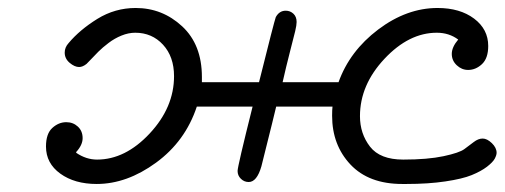

<svg xmlns="http://www.w3.org/2000/svg" viewBox="-20 -456 1264 481"><path d="M95.2 -88.9Q95.2 -121.1 111.1 -135.5Q127 -149.9 146 -149.9Q163.1 -149.9 175 -138.9Q187 -127.9 187 -109.9Q187 -92.8 170.9 -75.2V-73.2Q195.8 -56.2 223.1 -56.2Q293.9 -56.2 355 -121.6Q416 -187 416 -265.1Q416 -314 388.4 -344Q360.8 -374 318.8 -374Q301.8 -374 284.4 -366.9Q267.1 -359.9 252 -348.4Q236.8 -336.9 226.3 -326.4Q215.8 -315.9 207 -306.4Q198.2 -296.9 196.8 -295.9Q187 -288.1 178.2 -288.1Q167 -288.1 154.5 -298.6Q142.1 -309.1 142.1 -324.2Q142.1 -337.4 151.9 -348.1Q179.7 -381.3 223.9 -408.7Q268.1 -436 319.8 -436Q386.7 -436 436.3 -390.1Q485.8 -344.2 485.8 -263.2V-250H628.9Q667 -402.8 670.9 -413.1Q679.7 -429.2 695.8 -429.2Q707 -429.2 715.1 -421.6Q723.1 -414.1 723.1 -400.9Q723.1 -393.1 719.5 -377.9Q715.8 -362.8 706.3 -325.9Q696.8 -289.1 688 -250H828.1Q856 -328.1 927.5 -382.1Q999 -436 1076.2 -436Q1132.3 -436 1167.7 -409.4Q1203.1 -382.8 1203.1 -340.8Q1203.1 -310.1 1187.5 -295.4Q1171.9 -280.8 1152.8 -280.8Q1136.7 -280.8 1124.3 -292.5Q1111.8 -304.2 1111.8 -321Q1111.8 -337.9 1127.9 -356.9Q1105 -374 1074.2 -374Q1004.4 -374 943.1 -308.6Q881.8 -243.2 881.8 -165Q881.8 -121.1 907 -88.6Q932.1 -56.2 990.2 -56.2Q1051.3 -56.2 1091.1 -64.7Q1130.9 -73.2 1143.3 -82.5Q1155.8 -91.8 1167 -100.3Q1178.2 -108.9 1189.2 -108.9Q1200.2 -108.9 1212.2 -97.4Q1224.1 -85.9 1224.1 -73.2Q1224.1 -67.4 1219.5 -58.6Q1214.8 -49.8 1200 -38.3Q1185.1 -26.9 1161.6 -17.3Q1138.2 -7.8 1095.7 -1.5Q1053.2 4.9 998 4.9H987.8Q903.8 4.9 857.9 -43.9Q812 -92.8 812 -166Q812 -181.2 813 -189H671.9Q669.9 -179.2 634.8 -39.1Q623.5 0 603 0Q591.8 0 583.5 -8.1Q575.2 -16.1 575.2 -27.8Q575.2 -39.1 612.8 -189H473.1Q444.3 -102.1 371.1 -48.6Q297.9 4.9 222.2 4.9Q167 4.9 131.1 -21Q95.2 -46.9 95.2 -88.9Z"/></svg>

Font: CMU Typewriter Text Variable Width
Style: Italic
Weight: 500
Italic angle: -14.04°
Version: Version 0.7.0